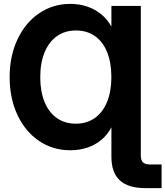

<svg xmlns="http://www.w3.org/2000/svg" viewBox="-20 -758 846 982"><path d="M700.2 0H549.8V-105.3H548.8Q529.5 -68.5 498.3 -42.5Q467.2 -16.6 426.8 -3Q386.3 10.5 339.5 10.5Q250.2 10.5 179.6 -37.3Q109 -85.2 69.1 -170.4Q29.3 -255.7 29.3 -363.5Q29.3 -471 69.3 -556.4Q109.3 -641.8 179.9 -689.9Q250.5 -738.1 339.5 -738.1Q385.5 -738.1 425.9 -724.5Q466.3 -710.8 497.7 -685.1Q529.1 -659.4 548.8 -623.4H549.8V-727.5H700.2ZM549.6 -363.5Q549.6 -437.7 527.8 -491.5Q506.1 -545.3 465.2 -573.7Q424.4 -602.1 368 -602.1Q312.4 -602.1 271.3 -573.1Q230.2 -544.1 208.1 -490.3Q185.9 -436.4 185.9 -363.5Q185.9 -290.1 207.9 -236.5Q229.8 -182.9 270.8 -154.2Q311.8 -125.4 367.6 -125.4Q423.6 -125.4 464.6 -154.2Q505.7 -183.1 527.6 -236.8Q549.6 -290.4 549.6 -363.5ZM723.6 204.1Q635.3 204.1 592.5 164.2Q549.8 124.2 549.8 44.3V0H700.2V37.9Q700.2 61.3 711.3 72.3Q722.5 83.2 747.1 83.2H806.4V204.1Z"/></svg>

Font: Intratopia Thin
Style: Regular
Weight: 100
Designer: Rasmus Andersson
Foundry: rsms
Version: Version 3.000;Glyphs 3.2.3 (3260)